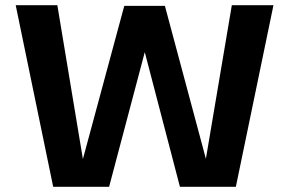

<svg xmlns="http://www.w3.org/2000/svg" viewBox="-20 -720 1115 740"><path d="M185 0 40.5 -700H201L299.5 -107L459 -697.5H615.5L773.5 -108L873.5 -700H1034L889 0H673.5L538 -519L400.5 0Z"/></svg>

Font: Trispace SemiExpanded SemiBold
Style: Regular
Weight: 600
Width: 6
Designer: Tyler Finck
Foundry: Etcetera Type Company
Version: Version 1.210; ttfautohint (v1.8.3)